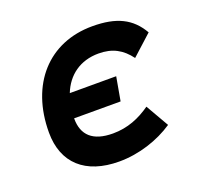

<svg xmlns="http://www.w3.org/2000/svg" viewBox="-100 -637 786 756"><g transform="rotate(-20 293.0 -258.5)"><path d="M277.8 9.8C361.3 9.8 444.3 -18.1 506.8 -60.1L451.2 -156.7C404.8 -124 354 -102.5 292 -102.5C207 -102.5 168.5 -141.1 168 -208.5C168 -209.5 168 -210 168 -210.9H362.8L380.4 -310.1H186C212.4 -377 268.1 -418 345.2 -418C403.3 -418 442.4 -396 475.1 -352.1L559.6 -428.7C520 -497.6 460 -527.3 358.9 -527.3C175.8 -527.3 55.7 -394.5 55.7 -191.9C55.7 -64 136.2 9.8 277.8 9.8Z"/></g></svg>

Font: Cascadia Mono PL SemiBold
Style: Italic
Weight: 600
Italic angle: -10°
Monospace: yes
Designer: Aaron Bell
Foundry: Saja Typeworks
Version: Version 2404.023